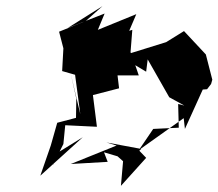

<svg xmlns="http://www.w3.org/2000/svg" viewBox="-20 -596 710 624"><path d="M318 -101 362 -88 380 -72 373 8 455 -83 431 -108 577 -212 581 -177 639 -305 653 -306 666 -323 670 -337 649 -419 578 -495 520 -459 404 -423 410 -499 381 -490 378 -409 455 -363 460 -403 530 -280 579 -253 559 -258 561 -181 478 -177 425 -99 439 -112 326 -133 359 -123 210 -63 330 -70ZM259 -528 172 -493 186 -439 182 -365 224 -353 241 -225 210 -356 228 -276 227 -213 166 -197 145 -123 111 -25 249 -150 155 -92 152 -60 186 -128 192 -189 295 -184 282 -287 367 -309 362 -351H431L407 -421L385 -461L423 -550L298 -499L320 -552L200 -505L313 -576Z"/></svg>

Font: Hussar Lance
Style: Italic
Weight: 700
Foundry: Cannot Into Space Fonts, PlusOne Fonts
Version: Version 2.27